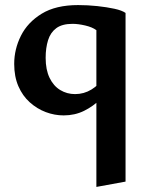

<svg xmlns="http://www.w3.org/2000/svg" viewBox="-20 -448 578 757"><path d="M288 -428Q326 -428 363.5 -424Q401 -420 431 -413.5Q461 -407 475 -397L360 -329Q344 -341 316 -347.5Q288 -354 266 -354Q225 -354 202 -337Q179 -320 169.5 -289.5Q160 -259 160 -220Q160 -173 175.5 -141Q191 -109 217.5 -93Q244 -77 276 -77Q311 -77 340.5 -95Q370 -113 391 -144L427 -119Q406 -87 377 -58Q348 -29 311.5 -11Q275 7 231 7Q195 7 160.5 -6Q126 -19 97.5 -44.5Q69 -70 52.5 -108Q36 -146 36 -196Q36 -254 62.5 -307Q89 -360 144.5 -394Q200 -428 288 -428ZM475 -397V268L360 289V-329Z"/></svg>

Font: Ysabeau
Style: Bold
Weight: 700
Designer: Christian Thalmann (Catharsis Fonts)
Version: Version 2.000;gftools[0.9.27.dev2+g8671c4b]